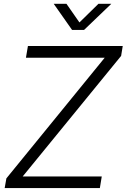

<svg xmlns="http://www.w3.org/2000/svg" viewBox="-20 -963 648 983"><path d="M3.9 0 12.7 -49.8 516.1 -667.5H112.8L123 -727.5H608.4L600.1 -676.8L96.2 -59.6H501L491.2 0ZM320.3 -943.4 386.7 -848.1 483.9 -943.4H549.3V-942.9L410.2 -809.6H349.1L255.4 -942.9V-943.4Z"/></svg>

Font: Inter Display Light
Style: Italic
Weight: 300
Italic angle: -9.39999°
Designer: Rasmus Andersson
Foundry: rsms
Version: Version 4.000;git-a52131595